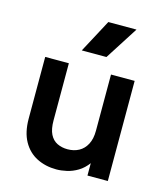

<svg xmlns="http://www.w3.org/2000/svg" viewBox="-110 -807 782 902"><g transform="rotate(15 281.5 -356.0)"><path d="M248 10Q195 10 152.5 -11.5Q110 -33 85.5 -77Q61 -121 61 -187V-487H176V-209Q176 -167 188.5 -142Q201 -117 223.5 -106Q246 -95 274 -95Q305 -95 329 -108Q353 -121 367 -147.5Q381 -174 381 -214V-487H496V0H397V-134H429Q419 -90 398 -61.5Q377 -33 351 -17.5Q325 -2 298 4Q271 10 248 10ZM219 -561 305 -722H442L339 -561Z"/></g></svg>

Font: SUSE SemiBold
Style: Regular
Weight: 600
Designer: Rene Bieder
Foundry: SUSE
Version: Version 1.000